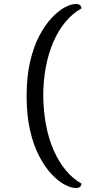

<svg xmlns="http://www.w3.org/2000/svg" viewBox="-20 -767 467 959"><path d="M358 172Q335 172 303.5 155.5Q272 139 239 104.5Q206 70 177 15.5Q148 -39 130.5 -114Q113 -189 113 -287Q113 -385 130.5 -460Q148 -535 177 -589.5Q206 -644 239.5 -679Q273 -714 304 -730.5Q335 -747 358 -747Q377 -747 382 -739Q387 -731 387 -725Q342 -700 306.5 -657Q271 -614 246.5 -557.5Q222 -501 209 -432.5Q196 -364 196 -287Q197 -211 210 -142Q223 -73 248.5 -15.5Q274 42 309 84Q344 126 387 150Q387 156 382 164Q377 172 358 172Z"/></svg>

Font: Arima
Style: Regular
Weight: 400
Designer: Joana Correia and Natanael Gama
Foundry: NDISCOVER
Version: Version 1.101;gftools[0.9.23]